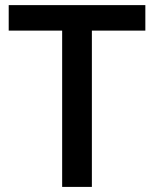

<svg xmlns="http://www.w3.org/2000/svg" viewBox="-20 -734 606 754"><path d="M340.8 0H224.1V-613.8H14.2V-713.9H550.8V-613.8H340.8Z"/></svg>

Font: f1_2797           
Style: Regular
Weight: 600
Foundry: Ascender Corporation
Version: Version 1.10